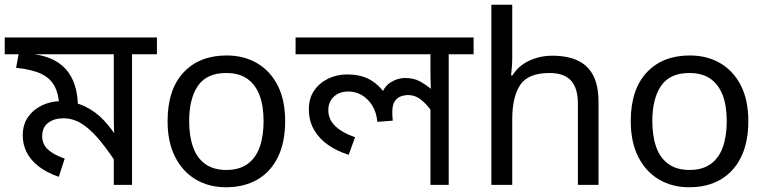

<svg xmlns="http://www.w3.org/2000/svg" viewBox="-30 -780 3231 810"><path d="M632 -622V-551H527V0H450V-135L468 -82Q433 -135 397.5 -180Q362 -225 322.5 -253Q283 -281 236 -281Q199 -281 173.5 -262Q148 -243 148 -205Q148 -172 172 -149.5Q196 -127 243 -111L218 -34Q164 -53 130.5 -80Q97 -107 81.5 -139.5Q66 -172 66 -208Q66 -256 89.5 -288Q113 -320 149.5 -336.5Q186 -353 223 -353Q283 -353 328.5 -331Q374 -309 408.5 -272Q443 -235 471 -189L454 -186Q452 -209 451 -232.5Q450 -256 450 -281V-551H-10V-622ZM299 -323Q299 -317 298.5 -311Q298 -305 297 -299L221 -322Q219 -380 201 -415Q183 -450 144 -468.5Q105 -487 38 -494L51 -566L97 -553Q145 -549 182.5 -533.5Q220 -518 246 -490Q272 -462 285.5 -420.5Q299 -379 299 -323Z M1173 -269Q1173 -180 1142.5 -117.5Q1112 -55 1056 -22.5Q1000 10 923 10Q852 10 796.5 -22.5Q741 -55 709 -117.5Q677 -180 677 -269Q677 -402 744 -474Q811 -546 926 -546Q999 -546 1054.5 -513.5Q1110 -481 1141.5 -419.5Q1173 -358 1173 -269ZM768 -269Q768 -206 784.5 -159.5Q801 -113 836 -88Q871 -63 925 -63Q979 -63 1014 -88Q1049 -113 1065.5 -159.5Q1082 -206 1082 -269Q1082 -333 1065 -378Q1048 -423 1013.5 -447.5Q979 -472 924 -472Q842 -472 805 -418Q768 -364 768 -269Z M1968 -622V-551H1863V0H1786V-335L1792 -309Q1770 -341 1745.5 -360Q1721 -379 1692 -379Q1677 -379 1661.5 -373.5Q1646 -368 1635.5 -353Q1625 -338 1625 -307Q1625 -296 1625.5 -287.5Q1626 -279 1627 -271L1562 -266Q1558 -307 1540 -335.5Q1522 -364 1496 -379Q1470 -394 1440 -394Q1413 -394 1394 -383.5Q1375 -373 1365 -355.5Q1355 -338 1355 -316Q1355 -276 1384.5 -248Q1414 -220 1468 -201L1441 -127Q1393 -142 1355 -168Q1317 -194 1295 -232Q1273 -270 1273 -320Q1273 -365 1295 -397.5Q1317 -430 1354 -448Q1391 -466 1435 -466Q1488 -466 1526 -446.5Q1564 -427 1596 -384L1581 -383Q1591 -416 1619.5 -433.5Q1648 -451 1679 -451Q1715 -451 1741 -437Q1767 -423 1798 -397L1789 -382Q1788 -403 1787 -424Q1786 -445 1786 -467V-551H1217V-622Z M2131 -537Q2131 -518 2129.5 -498Q2128 -478 2126 -462H2132Q2149 -490 2175 -508Q2201 -526 2233 -535.5Q2265 -545 2299 -545Q2364 -545 2407.5 -524.5Q2451 -504 2473 -461Q2495 -418 2495 -349V0H2408V-343Q2408 -408 2379 -440Q2350 -472 2288 -472Q2198 -472 2164.5 -421.5Q2131 -371 2131 -277V0H2043V-760H2131Z M3127 -269Q3127 -180 3096.5 -117.5Q3066 -55 3010 -22.5Q2954 10 2877 10Q2806 10 2750.5 -22.5Q2695 -55 2663 -117.5Q2631 -180 2631 -269Q2631 -402 2698 -474Q2765 -546 2880 -546Q2953 -546 3008.5 -513.5Q3064 -481 3095.5 -419.5Q3127 -358 3127 -269ZM2722 -269Q2722 -206 2738.5 -159.5Q2755 -113 2790 -88Q2825 -63 2879 -63Q2933 -63 2968 -88Q3003 -113 3019.5 -159.5Q3036 -206 3036 -269Q3036 -333 3019 -378Q3002 -423 2967.5 -447.5Q2933 -472 2878 -472Q2796 -472 2759 -418Q2722 -364 2722 -269Z"/></svg>

Font: lbangla15
Style: Book
Weight: 400
Designer: Jelle Bosma - Monotype Design Team
Foundry: Monotype Imaging Inc.
Version: Version 2.003